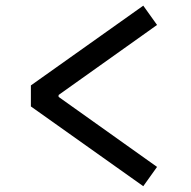

<svg xmlns="http://www.w3.org/2000/svg" viewBox="-20 -658 660 662"><path d="M474 -638.5 86.5 -363.5V-291L474 -16L521.5 -82.5L182 -324V-330.5L521.5 -572Z"/></svg>

Font: Monaspace Krypton
Style: Regular
Weight: 400
Designer: Riley Cran & the Lettermatic Team
Foundry: Lettermatic
Version: Version 1.200 (Monaspace Krypton)